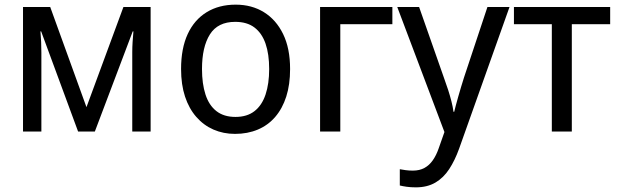

<svg xmlns="http://www.w3.org/2000/svg" viewBox="-20 -566 2665 826"><path d="M628 -536V0H549V-342Q549 -363 550.5 -386Q552 -409 554 -431H551L388 0H316L157 -431H154Q156 -409 157 -386Q158 -363 158 -339V0H79V-536H196L352 -105L511 -536Z M1228 -269Q1228 -202 1211.5 -150.5Q1195 -99 1164 -63Q1133 -27 1089 -8.5Q1045 10 991 10Q941 10 898.5 -8.5Q856 -27 824.5 -63Q793 -99 776 -150.5Q759 -202 759 -269Q759 -358 787.5 -419.5Q816 -481 869 -513.5Q922 -546 994 -546Q1063 -546 1115.5 -513.5Q1168 -481 1198 -419.5Q1228 -358 1228 -269ZM849 -269Q849 -206 864 -159.5Q879 -113 911 -88Q943 -63 993 -63Q1043 -63 1075 -88Q1107 -113 1122.5 -159.5Q1138 -206 1138 -269Q1138 -333 1122.5 -378Q1107 -423 1075 -447.5Q1043 -472 992 -472Q917 -472 883 -418Q849 -364 849 -269Z M1668 -536V-462H1444V0H1357V-536Z M1689 -536H1783L1890 -231Q1900 -204 1908 -179Q1916 -154 1922 -130.5Q1928 -107 1931 -85H1934Q1940 -110 1951.5 -150.5Q1963 -191 1976 -232L2077 -536H2172L1955 74Q1937 124 1912.5 161.5Q1888 199 1853 219.5Q1818 240 1769 240Q1747 240 1729.5 237.5Q1712 235 1700 232V162Q1710 164 1725 166Q1740 168 1756 168Q1785 168 1806 156.5Q1827 145 1842 123.5Q1857 102 1867 73L1892 2Z M2605 -462H2440V0H2354V-462H2191V-536H2605Z"/></svg>

Font: Noto Sans Display
Style: Regular
Weight: 400
Designer: Monotype Design Team
Foundry: Monotype Imaging Inc.
Version: Version 2.003